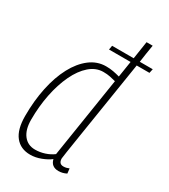

<svg xmlns="http://www.w3.org/2000/svg" viewBox="-185 -828 812 925"><g transform="rotate(30 221.0 -365.0)"><path d="M293 10Q253 10 244 -28Q225 -13 195 -1.5Q165 10 136 10Q82 10 52 -27.5Q22 -65 22 -140Q22 -225 37.5 -298Q53 -371 82 -425.5Q111 -480 151.5 -511Q192 -542 241 -542Q263 -542 281.5 -538.5Q300 -535 318 -530L332 -619H212L216 -642H336L351 -740H385Q381 -715 377 -690.5Q373 -666 370 -642H442L437 -619H366Q320 -328 298.5 -192.5Q277 -57 277 -51Q277 -21 303 -21Q312 -21 319.5 -23Q327 -25 334 -28L337 -1Q316 10 293 10ZM144 -23Q171 -23 197 -31.5Q223 -40 243 -55L313 -501Q297 -505 281 -508.5Q265 -512 243 -512Q202 -512 167.5 -482Q133 -452 108 -399.5Q83 -347 69.5 -280Q56 -213 56 -139Q56 -84 79.5 -53.5Q103 -23 144 -23Z"/></g></svg>

Font: Georama SemiCondensed ExtraLight
Style: Italic
Weight: 200
Width: 4
Italic angle: -9°
Designer: Jean-Baptiste Levee
Foundry: Production Type
Version: Version 1.000